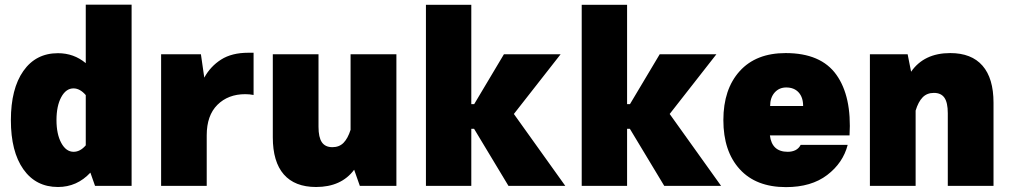

<svg xmlns="http://www.w3.org/2000/svg" viewBox="-20 -784 4270 810"><path d="M25.9 -276.9Q25.9 -409.7 78.6 -484.6Q131.3 -559.6 224.6 -559.6Q291.5 -559.6 341.8 -517.6V-764.2H535.2V0H380.9L361.3 -55.7Q304.7 4.9 224.6 4.9Q131.3 4.9 78.6 -69.8Q25.9 -144.5 25.9 -276.9ZM218.3 -277.3Q218.3 -218.3 238.5 -180.9Q258.8 -143.6 290.5 -143.6Q318.4 -143.6 341.8 -170.9V-382.8Q317.4 -411.1 290 -411.1Q258.3 -411.1 238.3 -374Q218.3 -336.9 218.3 -277.3Z M659.7 -555.2H827.6L841.8 -456.5Q867.7 -503.9 912.8 -532.7Q958 -561.5 1027.8 -561.5H1049.8V-383.3Q1033.2 -386.7 1014.6 -386.7Q942.4 -386.7 897.2 -341.8Q852.1 -296.9 852.1 -213.4V0H659.7Z M1130.9 -204.6V-555.2H1323.7V-249Q1323.7 -204.6 1337.9 -183.8Q1352.1 -163.1 1382.3 -163.1Q1411.1 -163.1 1429.2 -181.4Q1447.3 -199.7 1459 -236.3V-555.2H1652.3V0H1498L1474.1 -67.9Q1419.9 4.9 1313.5 4.9Q1223.6 4.9 1177.2 -48.3Q1130.9 -101.6 1130.9 -204.6Z M2106 -555.2H2345.2L2147.9 -303.2L2364.7 0H2125L1980 -240.7H1968.3V0H1776.9V-763.7H1968.3V-344.7H1980.5Z M2763.2 -555.2H3002.4L2805.2 -303.2L3022 0H2782.2L2637.2 -240.7H2625.5V0H2434.1V-763.7H2625.5V-344.7H2637.7Z M3228 -212.9Q3236.3 -143.6 3303.2 -143.6Q3321.8 -143.6 3335.9 -150.6Q3350.1 -157.7 3357.9 -172.9H3556.2Q3536.6 -96.7 3469.7 -45.7Q3402.8 5.4 3295.9 5.4Q3169.4 5.4 3100.6 -70.3Q3031.7 -146 3031.7 -277.3Q3031.7 -407.7 3100.6 -483.9Q3169.4 -560.1 3294.4 -560.1Q3443.4 -560.1 3508.5 -468.5Q3573.7 -377 3564 -212.9ZM3229 -336.9H3368.2Q3368.2 -373.5 3349.1 -394.3Q3330.1 -415 3296.9 -415Q3267.1 -415 3248 -393.6Q3229 -372.1 3229 -336.9Z M3842.8 0H3649.9V-555.2H3809.1L3823.7 -481.4Q3878.4 -560.1 3988.8 -560.1Q4078.6 -560.1 4125 -506.8Q4171.4 -453.6 4171.4 -350.6V0H3978.5V-306.2Q3978.5 -351.1 3964.4 -371.6Q3950.2 -392.1 3919.9 -392.1Q3890.6 -392.1 3872.3 -373.3Q3854 -354.5 3842.8 -317.4Z"/></svg>

Font: Estedad-FD Black
Style: Regular
Weight: 900
Designer: Amin Abedi
Version: Version 7.3